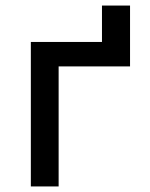

<svg xmlns="http://www.w3.org/2000/svg" viewBox="-20 -671 540 691"><path d="M91 0V-520H347V-651H448V-432H191V0Z"/></svg>

Font: Iosevka Custom Semibold
Style: Regular
Weight: 600
Designer: Belleve Invis
Foundry: Belleve Invis
Version: Version 27.0.2; ttfautohint (v1.8.4)